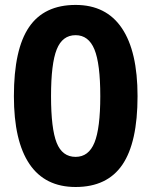

<svg xmlns="http://www.w3.org/2000/svg" viewBox="-20 -745 611 775"><path d="M535.2 -356.9Q535.2 -169.9 473.9 -80.1Q412.6 9.8 285.2 9.8Q161.6 9.8 98.9 -83Q36.1 -175.8 36.1 -356.9Q36.1 -545.9 97.2 -635.5Q158.2 -725.1 285.2 -725.1Q408.7 -725.1 471.9 -631.3Q535.2 -537.6 535.2 -356.9ZM186 -356.9Q186 -225.6 208.7 -168.7Q231.4 -111.8 285.2 -111.8Q337.9 -111.8 361.3 -169.4Q384.8 -227.1 384.8 -356.9Q384.8 -488.3 361.1 -545.7Q337.4 -603 285.2 -603Q231.9 -603 209 -545.7Q186 -488.3 186 -356.9Z"/></svg>

Font: Zoram GWebM
Style: Bold
Weight: 700
Foundry: Ascender Corporation
Version: Version 1.000